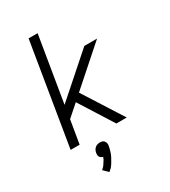

<svg xmlns="http://www.w3.org/2000/svg" viewBox="-231 -847 1062 1200"><g transform="rotate(-30 300.0 -247.0)"><path d="M384 0 231 -242 147 -168 119 0H54L175 -735H240L162 -263L453 -520H545L278 -284L459 0ZM195 241 161 208Q166 204 170 200Q174 196 178 191.5Q182 187 185 182Q188 177 191 172.5Q194 168 198 161.5Q202 155 204 152V149L209 139Q206 138 202.5 137Q199 136 196.5 134Q194 132 191.5 130.5Q189 129 187 126Q185 123 184 120.5Q183 118 182.5 114.5Q182 111 182 107Q182 103 182 101L183 95Q184 91 185 87Q186 83 188 79Q190 75 192.5 71.5Q195 68 198 65Q201 62 204.5 59.5Q208 57 212 55.5Q216 54 221.5 52.5Q227 51 229 51H235Q239 51 243 51.5Q247 52 251 53Q255 54 258 56Q261 58 263.5 60.5Q266 63 268 66.5Q270 70 271.5 73.5Q273 77 273.5 82Q274 87 274 89L273 95Q272 101 271 106.5Q270 112 268.5 117.5Q267 123 265 129Q263 135 261.5 140.5Q260 146 257.5 151.5Q255 157 252.5 162.5Q250 168 247 173Q244 178 241 183.5Q238 189 234.5 195Q231 201 228 205.5Q225 210 220.5 216Q216 222 214 224Z"/></g></svg>

Font: Iosevka Aile Light Oblique
Style: Regular
Weight: 300
Italic angle: -9°
Designer: Belleve Invis
Foundry: Belleve Invis
Version: Version 31.1.0; ttfautohint (v1.8.4)